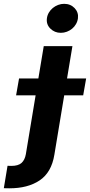

<svg xmlns="http://www.w3.org/2000/svg" viewBox="-125 -789 474 1013"><path d="M-85.2 85.6Q-79.5 85.9 -74.8 86.1Q-70 86.3 -65.3 86.3Q-28.8 86.3 -11.4 70.7Q6 55 11.4 24.5L62.9 -285.9H-40.1L-24.5 -375H77.4L105.8 -545.5H257.1L228.7 -375H329.5L313.9 -285.9H213.8L161.9 27Q146.7 121.1 83.8 163Q21.7 204.5 -75.3 204.5Q-82.4 204.5 -89.5 204.4Q-96.6 204.2 -104.8 203.8ZM122.5 -692.5Q124.6 -708.8 133 -722.8Q141.3 -736.9 153.8 -747Q166.2 -757.1 181.6 -763Q197.1 -768.8 213.1 -768.8Q246.8 -768.8 268.5 -746.4Q290.1 -723.7 286.2 -692.5Q284.1 -676.1 275.9 -661.9Q267.8 -647.7 255.5 -637.6Q243.3 -627.5 227.8 -621.6Q212.4 -615.8 195.7 -615.8Q163 -615.8 140.3 -638.5Q118.3 -660.5 122.5 -692.5Z"/></svg>

Font: Inter P
Style: Bold Italic
Weight: 700
Italic angle: 9.39999°
Designer: Rasmus Andersson
Foundry: rsms
Version: Version 3.018;git-588b23468